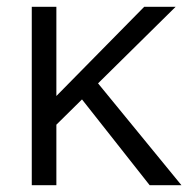

<svg xmlns="http://www.w3.org/2000/svg" viewBox="-20 -542 566 562"><path d="M73 0V-522H145V-261L402 -522H494L267 -298L511 0H418L220 -251L145 -177V0Z"/></svg>

Font: Lexend Deca Light
Style: Regular
Weight: 300
Designer: Bonnie Shaver-Troup, Thomas Jockin
Foundry: Lexend
Version: Version 1.008; ttfautohint (v1.8.4.7-5d5b)